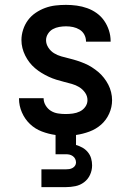

<svg xmlns="http://www.w3.org/2000/svg" viewBox="-20 -548 540 788"><path d="M150 220V147H250Q257 147 264 146Q271 145 277.5 141.5Q284 138 288 132Q292 126 292 119Q292 111 288.5 104Q285 97 278.5 92.5Q272 88 265 86.5Q258 85 250 85H208V6Q179 2 151.5 -8.5Q124 -19 103 -39Q82 -59 70 -86.5Q58 -114 58 -143V-145H159V-144Q159 -129 167.5 -115Q176 -101 189 -93Q202 -85 217.5 -82.5Q233 -80 249 -80Q264 -80 279 -82Q294 -84 307.5 -90.5Q321 -97 330 -109.5Q339 -122 339 -137Q339 -154 329 -168Q319 -182 305 -190.5Q291 -199 275 -203.5Q259 -208 243 -212Q227 -216 211 -221Q195 -226 180 -233Q165 -240 151 -248.5Q137 -257 124 -268Q111 -279 101 -292Q91 -305 83.5 -320Q76 -335 72 -351Q68 -367 68 -384Q68 -405 75 -426.5Q82 -448 95 -465.5Q108 -483 126.5 -495.5Q145 -508 165.5 -515.5Q186 -523 207.5 -525.5Q229 -528 251 -528Q273 -528 295 -525Q317 -522 338 -514.5Q359 -507 377 -494Q395 -481 407.5 -463Q420 -445 427 -423.5Q434 -402 434 -380V-377H333V-378Q333 -393 326 -406Q319 -419 306.5 -426.5Q294 -434 280 -437Q266 -440 251 -440Q237 -440 223 -437.5Q209 -435 197 -428.5Q185 -422 177 -409.5Q169 -397 169 -383Q169 -367 178.5 -352.5Q188 -338 202 -329.5Q216 -321 232 -316.5Q248 -312 264.5 -308Q281 -304 296.5 -299Q312 -294 327.5 -287.5Q343 -281 357 -272Q371 -263 383.5 -252.5Q396 -242 406.5 -228.5Q417 -215 424.5 -200.5Q432 -186 436 -169.5Q440 -153 440 -137Q440 -108 428 -81.5Q416 -55 395 -36.5Q374 -18 347 -8Q320 2 292 6V47Q306 51 318.5 58Q331 65 340.5 76.5Q350 88 354 102Q358 116 358 131Q358 151 349.5 169.5Q341 188 325 200Q309 212 289.5 216Q270 220 250 220Z"/></svg>

Font: Iosevka SS18 Semibold
Style: Regular
Weight: 600
Monospace: yes
Designer: Belleve Invis
Foundry: Belleve Invis
Version: Version 25.1.1; ttfautohint (v1.8.4)